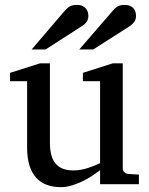

<svg xmlns="http://www.w3.org/2000/svg" viewBox="-20 -753 609 785"><path d="M389.2 0V-57.1Q376.5 -47.4 358.2 -35.2Q339.8 -22.9 318.6 -12.5Q297.4 -2 274.2 5.1Q251 12.2 229 12.2Q196.8 12.2 171.1 2.7Q145.5 -6.8 127.7 -26.6Q109.9 -46.4 100.3 -76.9Q90.8 -107.4 90.8 -149.9V-420.9H21V-455.1L144 -494.1H184.1V-168.9Q184.1 -142.6 189.2 -121.6Q194.3 -100.6 205.8 -85.9Q217.3 -71.3 235.8 -63.7Q254.4 -56.2 280.8 -56.2Q295.9 -56.2 311.5 -59.1Q327.1 -62 341.3 -66.7Q355.5 -71.3 367.9 -76.4Q380.4 -81.5 389.2 -85.9V-420.9H318.8V-455.1L440.9 -494.1H481.9V-64Q481.9 -54.7 488.5 -48.8Q495.1 -43 503.9 -42L547.9 -39.1V0ZM341.3 -688Q341.3 -674.3 334.7 -664.6Q328.1 -654.8 317.4 -647.9L166.5 -550.8H109.4L242.2 -706.1Q248 -712.4 253.2 -717.5Q258.3 -722.7 264.2 -726.1Q270 -729.5 277.6 -731.2Q285.2 -732.9 295.4 -732.9Q308.1 -732.9 316.9 -728.8Q325.7 -724.6 331.1 -718.3Q336.4 -711.9 338.9 -703.9Q341.3 -695.8 341.3 -688ZM536.1 -688Q536.1 -674.3 529.5 -664.6Q522.9 -654.8 513.2 -647.9L361.3 -550.8H304.2L438.5 -706.1Q448.7 -718.8 459.5 -725.8Q470.2 -732.9 490.2 -732.9Q503.4 -732.9 512.2 -728.8Q521 -724.6 526.4 -718.3Q531.7 -711.9 533.9 -703.9Q536.1 -695.8 536.1 -688Z"/></svg>

Font: Charis SIL
Style: Regular
Weight: 400
Foundry: SIL International
Version: Version 4.112